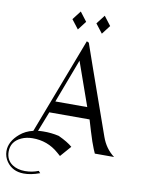

<svg xmlns="http://www.w3.org/2000/svg" viewBox="-159 -1118 1072 1444"><g transform="rotate(10 377.5 -396.5)"><path d="M773.7 0H626.8Q615.8 -22.1 592.6 -86.3Q583.2 -113.2 568.9 -160.5L543.2 -246.3H235.8L176.3 -94.2Q194.7 -96.8 215.3 -96.8Q276.8 -97.9 336.3 -84.2Q408.9 -50.5 443.7 -19.5L371.6 63.2L346.8 41.6Q261.1 -33.7 145.3 -32.6Q98.9 -32.1 62.1 -15.3Q-14.2 19.5 -14.2 96.8Q-14.2 161.1 34.7 194.2Q74.2 220.5 131.6 220.5Q185.3 220.5 234.2 201.1L247.9 216.3Q177.9 241.6 124.2 240.5Q38.9 239.5 -5.8 175.3Q-30 141.1 -31.1 96.8Q-31.6 23.2 41.1 -38.9Q82.6 -74.7 141.6 -88.4L421.1 -821.6L437.4 -813.7Q442.1 -799.5 498.4 -638.9L675.8 -136.3Q705.8 -51.1 773.7 0ZM510 -334.7 392.1 -668.4 266.3 -334.7ZM573.7 -964.7 522.1 -897.4 468.4 -966.8 520.5 -1034.2ZM390.5 -964.7 338.9 -897.4 285.3 -966.8 337.4 -1034.2Z"/></g></svg>

Font: MM Bagan
Style: Regular
Weight: 400
Designer: Khon Soe Zaw Thu
Version: Version 1.00 July 10, 2016, initial release